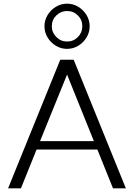

<svg xmlns="http://www.w3.org/2000/svg" viewBox="-20 -1025 745 1045"><path d="M24 0 308 -700H381L665 0H595L510 -211H179L94 0ZM198 -257H491L345 -619ZM345 -759Q312 -759 284 -776Q256 -793 239 -821Q222 -849 222 -882Q222 -915 239 -943Q256 -971 284 -988Q312 -1005 345 -1005Q378 -1005 406 -988Q434 -971 451 -943Q468 -915 468 -882Q468 -849 451 -821Q434 -793 406 -776Q378 -759 345 -759ZM345 -799Q380 -799 404 -823.5Q428 -848 428 -882Q428 -917 404 -941Q380 -965 345 -965Q311 -965 286.5 -941Q262 -917 262 -882Q262 -848 286.5 -823.5Q311 -799 345 -799Z"/></svg>

Font: Panamera
Style: Regular
Weight: 400
Designer: Bastien Sozeau
Foundry: NBR — Bastien Sozeau
Version: Version 3.002; ttfautohint (v1.8.4.7-5d5b);gftools[0.9.33]